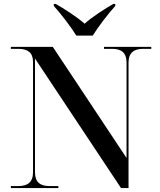

<svg xmlns="http://www.w3.org/2000/svg" viewBox="-20 -951 810 971"><path d="M366 -771H449C477 -816 525 -879 563 -921V-931H553C514 -909 443 -864 408 -831C372 -864 301 -909 262 -931H252V-921C290 -879 338 -816 366 -771ZM35 0H275V-10H230C183 -10 157 -30 157 -80V-655L592 0H630V-634C630 -684 657 -704 704 -704H745V-714H506V-704H547C594 -704 620 -684 620 -635V-152L247 -714H35V-704H73C120 -704 147 -685 147 -638V-80C147 -30 120 -10 73 -10H35Z"/></svg>

Font: Noto Serif Display Medium
Style: Regular
Weight: 500
Designer: Monotype Design Team
Foundry: Monotype Imaging Inc.
Version: Version 2.009